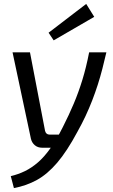

<svg xmlns="http://www.w3.org/2000/svg" viewBox="-20 -754 579 980"><path d="M523 -487Q513 -444 502.5 -403Q492 -362 479 -321.5Q466 -281 450.5 -241Q435 -201 416.5 -161.5Q398 -122 375 -81Q322 18 272 76.5Q222 135 168.5 164.5Q115 194 51 206L35 145Q73 136 107 119.5Q141 103 173.5 75Q206 47 237.5 2.5Q269 -42 301 -106Q332 -167 356.5 -225Q381 -283 400.5 -346.5Q420 -410 435 -487ZM133 -487 210 -86Q215 -67 233 -67H290L251 0H195Q173 0 158 -12.5Q143 -25 138 -45L44 -487ZM420 -734 461 -668 254 -548 228 -587Z"/></svg>

Font: Exo 2
Style: Italic
Weight: 400
Italic angle: -8°
Designer: Natanael Gama
Foundry: Natanael Gama
Version: Version 2.010